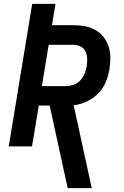

<svg xmlns="http://www.w3.org/2000/svg" viewBox="-20 -755 640 990"><path d="M329 215 236 -211H180L145 0H25L146 -735H266L248 -625H360Q390 -625 419 -619.5Q448 -614 472.5 -600Q497 -586 514.5 -563.5Q532 -541 540.5 -514Q549 -487 549 -457Q549 -427 544 -397Q539 -364 525 -331Q511 -298 485.5 -272.5Q460 -247 426.5 -231.5Q393 -216 360 -212L453 215ZM320 -311Q339 -311 359 -318Q379 -325 393.5 -340Q408 -355 416 -374.5Q424 -394 427 -413Q430 -433 429.5 -452.5Q429 -472 421 -489Q413 -506 396.5 -515Q380 -524 360 -524H231L196 -311Z"/></svg>

Font: Iosevka SS04 Extended Oblique
Style: Bold
Weight: 700
Width: 7
Italic angle: -9°
Monospace: yes
Designer: Belleve Invis
Foundry: Belleve Invis
Version: Version 19.0.0; ttfautohint (v1.8.4)